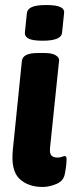

<svg xmlns="http://www.w3.org/2000/svg" viewBox="-20 -736 305 764"><path d="M150 -574Q111 -574 94.5 -582Q78 -590 79 -606L87 -684Q89 -700 107 -708Q125 -716 165 -716Q203 -716 220 -708Q237 -700 235 -684L227 -606Q224 -574 150 -574ZM150 8Q92 8 57.5 -24.5Q23 -57 31 -139L67 -493Q70 -525 130 -525H158Q188 -525 202.5 -515.5Q217 -506 215 -494L179 -147Q177 -126 184.5 -117.5Q192 -109 208 -109Q219 -109 226.5 -112Q234 -115 237 -115Q245 -115 245 -103Q245 -99 244 -84.5Q243 -70 238 -44Q233 -16 204.5 -4Q176 8 150 8Z"/></svg>

Font: Asap
Style: Bold Italic
Weight: 700
Italic angle: -6°
Designer: Pablo Cosgaya
Foundry: Omnibus-Type
Version: Version 3.001; ttfautohint (v1.8.3)